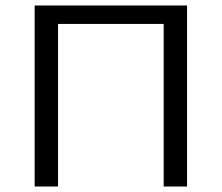

<svg xmlns="http://www.w3.org/2000/svg" viewBox="-20 -678 806 698"><path d="M660 -658V0H575V-591H191V0H106V-658Z"/></svg>

Font: EauTestInfant Medium
Style: Regular
Weight: 500
Designer: Christian Thalmann (Catharsis Fonts)
Version: Version 0.001;PS 000.001;hotconv 1.0.88;makeotf.lib2.5.64775